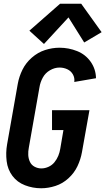

<svg xmlns="http://www.w3.org/2000/svg" viewBox="-20 -998 563 1026"><path d="M215 -763 137 -834 301 -978H414L523 -826L430 -771L346 -905ZM200 8Q155 8 113.5 -8Q72 -24 46.5 -58Q21 -92 15.5 -137Q10 -182 18 -227L75 -550Q82 -589 100 -625.5Q118 -662 150 -690Q182 -718 220.5 -730.5Q259 -743 298 -743Q347 -743 392 -725Q437 -707 464.5 -668Q492 -629 493 -580L377 -560Q380 -582 369.5 -600.5Q359 -619 339.5 -628Q320 -637 298 -637Q272 -637 247 -622.5Q222 -608 208.5 -583Q195 -558 191 -532L134 -209Q130 -189 131 -169.5Q132 -150 140 -133Q148 -116 165 -107Q182 -98 201 -98Q220 -98 239 -106.5Q258 -115 271 -131Q284 -147 291.5 -165.5Q299 -184 302 -203L319 -303H258V-409H458L418 -185Q411 -146 394 -110Q377 -74 346 -45.5Q315 -17 276.5 -4.5Q238 8 200 8Z"/></svg>

Font: Iosevka SS08
Style: Bold Italic
Weight: 700
Italic angle: -10°
Monospace: yes
Designer: Belleve Invis
Foundry: Belleve Invis
Version: 2.1.0; ttfautohint (v1.8.2)